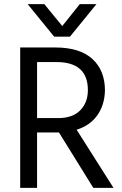

<svg xmlns="http://www.w3.org/2000/svg" viewBox="-20 -902 588 922"><path d="M251 -604H158V-335H260Q329 -335 365.5 -372.5Q402 -410 402 -469Q402 -604 251 -604ZM255 -266H158V0H77V-674H246Q363 -674 423.5 -619Q484 -564 484 -467Q482 -397 447 -348Q412 -299 348 -279L525 0H428L263 -266ZM316 -726H240L113 -882H193L279 -777L363 -882H443Z"/></svg>

Font: Hind Vadodara
Style: Regular
Weight: 400
Designer: Hitesh Malaviya
Foundry: Indian Type Foundry
Version: Version 1.001;PS 1.0;hotconv 1.0.86;makeotf.lib2.5.63406; tt